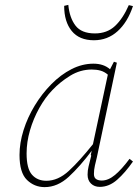

<svg xmlns="http://www.w3.org/2000/svg" viewBox="-20 -754 570 787"><path d="M89 -125Q89 -63 111 -38Q133 -13 170 -13Q218 -13 262 -53.5Q306 -94 361 -163L422 -448Q408 -460 392 -464.5Q376 -469 356 -469Q309 -469 267.5 -443.5Q226 -418 194 -384Q165 -354 141 -311Q117 -268 103 -220Q89 -172 89 -125ZM389 12Q367 12 353 -1.5Q339 -15 339 -38Q339 -55 343 -71.5Q347 -88 354 -116L352 -119L356 -136Q308 -72 262 -29.5Q216 13 163 13Q121 13 90.5 -16.5Q60 -46 60 -119Q60 -168 76.5 -220.5Q93 -273 122.5 -321.5Q152 -370 190.5 -409Q229 -448 273 -470.5Q317 -493 363 -493Q405 -493 431 -470L447 -501L459 -497L377 -109Q373 -93 369 -75.5Q365 -58 365 -41Q365 -26 374 -20Q383 -14 397 -14Q424 -14 451.5 -37Q479 -60 511 -103L525 -92Q493 -46 460 -17Q427 12 389 12ZM365 -589Q305 -589 274 -627Q243 -665 243 -730L260 -734Q265 -681 289.5 -649Q314 -617 369 -617Q419 -617 451.5 -647.5Q484 -678 508 -733L525 -729Q503 -663 462 -626Q421 -589 365 -589Z"/></svg>

Font: Source Serif 4 SmText ExtraLight
Style: Italic
Weight: 200
Italic angle: -12°
Designer: Frank Grießhammer
Foundry: Adobe
Version: Version 4.005;hotconv 1.1.0;makeotfexe 2.6.0